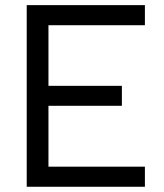

<svg xmlns="http://www.w3.org/2000/svg" viewBox="-20 -713 626 733"><path d="M82 0V-693.4H533.2V-616.7H165V-385.3H445.3V-309.1H165V-76.7H533.2V0Z"/></svg>

Font: Cascadia Code PL SemiLight
Style: Regular
Weight: 350
Monospace: yes
Designer: Aaron Bell
Foundry: Saja Typeworks
Version: Version 2404.023; ttfautohint (v1.8.4)